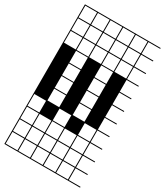

<svg xmlns="http://www.w3.org/2000/svg" viewBox="-242 -823 1030 1198"><g transform="rotate(30 272.5 -224.0)"><path d="M545.5 278.8H0V187.9H6.1V272.7H90.9V187.9H97V272.7H181.8V187.9H187.9V272.7H272.7V187.9H278.8V272.7H363.6V187.9H369.7V272.7H454.5V187.9H0V-727.3H545.5V-721.2H460.6V-636.4H545.5V-630.3H460.6V-545.5H545.5V-539.4H460.6V-454.5H545.5V-448.5H460.6V-363.6H545.5V-357.6H460.6V-272.7H545.5V-266.7H460.6V-181.8H545.5V-175.8H460.6V-90.9H545.5V-84.8H460.6V0H545.5V6.1H460.6V90.9H545.5V97H460.6V181.8H545.5V187.9H460.6V272.7H545.5ZM97 -636.4H181.8V-721.2H97ZM278.8 -636.4H363.6V-721.2H278.8ZM187.9 -636.4H272.7V-721.2H187.9ZM6.1 -636.4H90.9V-721.2H6.1ZM369.7 -636.4H454.5V-721.2H369.7ZM278.8 -545.5H363.6V-630.3H278.8ZM369.7 -545.5H454.5V-630.3H369.7ZM187.9 -545.5H272.7V-630.3H187.9ZM6.1 -545.5H90.9V-630.3H6.1ZM97 -545.5H181.8V-630.3H97ZM278.8 -454.5H363.6V-539.4H278.8ZM369.7 -454.5H454.5V-539.4H369.7ZM6.1 -454.5H90.9V-539.4H6.1ZM187.9 -454.5H272.7V-539.4H187.9ZM97 -454.5H181.8V-539.4H97ZM97 -363.6H181.8V-448.5H97ZM278.8 -363.6H363.6V-448.5H278.8ZM97 -272.7H181.8V-357.6H97ZM278.8 -272.7H363.6V-357.6H278.8ZM97 -181.8H181.8V-266.7H97ZM278.8 -181.8H363.6V-266.7H278.8ZM278.8 -90.9H363.6V-175.8H278.8ZM97 -90.9H181.8V-175.8H97ZM369.7 0H454.5V-84.8H369.7ZM187.9 0H272.7V-84.8H187.9ZM6.1 0H90.9V-84.8H6.1ZM369.7 90.9H454.5V6.1H369.7ZM278.8 90.9H363.6V6.1H278.8ZM187.9 90.9H272.7V6.1H187.9ZM97 90.9H181.8V6.1H97ZM6.1 90.9H90.9V6.1H6.1ZM278.8 181.8H363.6V97H278.8ZM187.9 181.8H272.7V97H187.9ZM97 181.8H181.8V97H97ZM6.1 181.8H90.9V97H6.1ZM454.5 97H369.7V181.8H454.5Z"/></g></svg>

Font: Micro 5 Charted
Style: Regular
Weight: 400
Designer: Sarah Cadigan-Fried
Version: Version 1.000; ttfautohint (v1.8.4.7-5d5b)